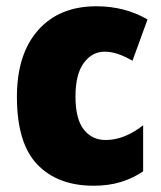

<svg xmlns="http://www.w3.org/2000/svg" viewBox="-20 -583 514 613"><path d="M279 10Q327 10 366 -2Q405 -14 437 -36V-183Q377 -136 317 -136Q274 -136 247.5 -169.5Q221 -203 221 -275Q221 -346 247.5 -382Q274 -418 314 -418Q336 -418 358.5 -410Q381 -402 403 -389L451 -521Q378 -563 288 -563Q169 -563 101.5 -486.5Q34 -410 34 -274Q34 -126 99 -58Q164 10 279 10Z"/></svg>

Font: Noto Sans Display SemiCondensed Black
Style: Regular
Weight: 900
Width: 4
Designer: Monotype Design Team
Foundry: Monotype Imaging Inc.
Version: Version 1.900